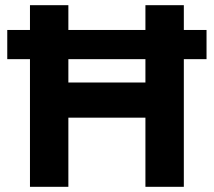

<svg xmlns="http://www.w3.org/2000/svg" viewBox="-20 -720 824 740"><path d="M540.5 0V-700H688.5V0ZM95.5 0V-700H243.5V0ZM228.5 -266.5V-402H555.5V-266.5ZM8 -492V-604.5H776V-492Z"/></svg>

Font: Geologica SemiBold
Style: Regular
Weight: 600
Designer: Sindre Bremnes, Frode Helland
Foundry: Monokrom Skriftforlag AS
Version: Version 1.010;gftools[0.9.28]